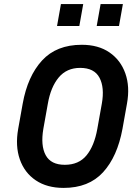

<svg xmlns="http://www.w3.org/2000/svg" viewBox="-20 -909 680 939"><path d="M601 -402 579 -279Q554 -143 484 -66.5Q414 10 291 10Q210 10 155 -27Q100 -64 77 -129.5Q54 -195 69 -279L91 -402Q115 -536 185.5 -613Q256 -690 380 -690Q461 -690 515.5 -652.5Q570 -615 593 -550Q616 -485 601 -402ZM478 -402Q492 -481 466.5 -529Q441 -577 372 -577Q306 -577 267 -530Q228 -483 214 -402L192 -279Q178 -197 203.5 -150Q229 -103 297 -103Q365 -103 403 -149Q441 -195 456 -279ZM368 -782H259L278 -889H387ZM562 -782H453L472 -889H581Z"/></svg>

Font: Inria Sans
Style: Bold Italic
Weight: 700
Italic angle: -10°
Designer: Black Foundry Team
Foundry: Black Foundry
Version: Version 1.2; ttfautohint (v1.8.3)